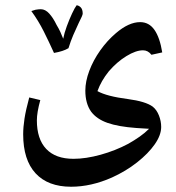

<svg xmlns="http://www.w3.org/2000/svg" viewBox="-20 -589 670 729"><path d="M250 120Q162 120 115 69Q68 18 68 -79Q68 -106 73 -138.5Q78 -171 91 -219L133 -209Q120 -162 120 -132Q120 -61 155.5 -23.5Q191 14 259 14Q306 14 362 -1.5Q418 -17 467 -43Q490 -56 510 -70Q530 -84 546 -100Q534 -101 522 -101.5Q510 -102 498 -103Q429 -108 388 -122.5Q347 -137 326 -165Q304 -196 304 -245Q304 -280 319 -320Q334 -360 360.5 -397.5Q387 -435 420 -463Q469 -505 512 -505Q546 -505 566.5 -475.5Q587 -446 596 -390L555 -381Q542 -398 523 -398Q496 -398 460 -376Q424 -354 393 -318Q364 -282 350 -243Q368 -233 397 -225.5Q426 -218 465 -213Q533 -204 560 -184Q575 -172 583.5 -150.5Q592 -129 592 -107Q592 -76 567.5 -41Q543 -6 500.5 27.5Q458 61 405 85Q326 120 250 120ZM185 -388Q166 -430 146 -470Q126 -510 99 -547L115 -552Q127 -554 135 -554Q152 -554 167 -537.5Q182 -521 195 -494Q203 -481 209 -468Q215 -455 220 -442Q224 -463 233.5 -489Q243 -515 253.5 -537.5Q264 -560 271 -569Q280 -568 287 -560.5Q294 -553 294 -537Q294 -531 279 -502Q268 -479 258 -455.5Q248 -432 240 -406Q220 -394 185 -388Z"/></svg>

Font: Noto Naskh Arabic UI Semi
Style: Bold
Weight: 700
Designer: Monotype Design Team, David Williams, Mohamad Dakak and Nizar Qandah
Foundry: Monotype Imaging Inc.
Version: Version 2.014; ttfautohint (v1.8.4.7-5d5b)